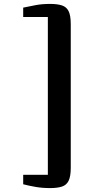

<svg xmlns="http://www.w3.org/2000/svg" viewBox="-20 -824 479 981"><path d="M236 137Q196.5 137 163 131.2Q129.5 125.5 98.5 117.5V69H224.5V-737H98.5V-785Q129 -791.5 162.2 -797.8Q195.5 -804 236 -804Q272.5 -804 296 -796.5Q319.5 -789 330.5 -767Q341.5 -745 341.5 -700.5V33.5Q341.5 77.5 330.5 99.8Q319.5 122 296 129.5Q272.5 137 236 137Z"/></svg>

Font: Merriweather 28pt
Style: Bold
Weight: 700
Version: Version 2.100